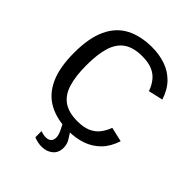

<svg xmlns="http://www.w3.org/2000/svg" viewBox="-255 -863 1197 1197"><g transform="rotate(45 343.5 -264.0)"><path d="M376.5 11.7Q274.4 11.7 202.6 -26.9Q130.9 -65.4 93.3 -147.2Q55.7 -229 55.7 -358.4Q55.7 -488.3 93.3 -569.6Q130.9 -650.9 202.6 -689Q274.4 -727.1 376.5 -727.1Q439.5 -727.1 493.9 -708.5Q548.3 -689.9 588.9 -649.2Q629.4 -608.4 651.4 -541L555.2 -519Q542 -556.2 520 -584.5Q498 -612.8 462.4 -628.4Q426.8 -644 372.1 -644Q295.4 -644 250 -613Q204.6 -582 184.8 -518.8Q165 -455.6 165 -358.4Q165 -261.7 184.8 -197.8Q204.6 -133.8 250 -102.3Q295.4 -70.8 372.1 -70.8Q426.8 -70.8 462.4 -86.7Q498 -102.5 520 -130.9Q542 -159.2 555.2 -195.8L651.4 -173.8Q629.4 -106.9 588.9 -66.2Q548.3 -25.4 493.9 -6.8Q439.5 11.7 376.5 11.7ZM326.7 199.2Q292 199.2 257.8 184.6V130.9Q283.2 139.6 303.2 139.6Q327.1 139.6 339.4 127.4Q351.6 115.2 351.6 94.7Q351.6 83.5 347.9 70.3Q344.2 57.1 337.4 43L315.4 0H381.8L410.6 45.4Q420.4 60.1 424.8 75.7Q429.2 91.3 429.2 106.4Q429.2 150.4 399.7 174.8Q370.1 199.2 326.7 199.2Z"/></g></svg>

Font: Pontano Sans SemiBold
Style: Regular
Weight: 600
Designer: Vernon Adams
Foundry: Vernon Adams
Version: Version 2.001